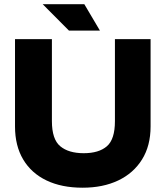

<svg xmlns="http://www.w3.org/2000/svg" viewBox="-20 -887 791 917"><path d="M374.4 9.5Q274.5 9.5 202.1 -25.2Q129.6 -59.9 90.7 -125.4Q51.7 -190.9 51.7 -283V-700H227.9V-308.4Q227.9 -221.6 267.8 -188.5Q307.7 -155.3 379.9 -155.3Q452.1 -155.3 490.5 -188.5Q528.9 -221.6 528.9 -308.4V-700H699.2V-283Q699.2 -190.9 658.4 -125.4Q617.7 -59.9 544.8 -25.2Q471.9 9.5 374.4 9.5ZM339.6 -741 204.8 -867H382.7L457.2 -741ZM309.2 -741 183.8 -867H357.1L428.7 -741Z"/></svg>

Font: REM Medium
Style: Regular
Weight: 500
Designer: Octavio Pardo
Foundry: Ashler Design
Version: Version 1.005;gftools[0.9.28]